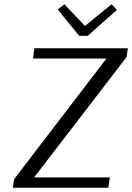

<svg xmlns="http://www.w3.org/2000/svg" viewBox="-20 -875 616 895"><path d="M249 -831 280 -855 376 -754 500 -855 525 -829 389 -708H349ZM570 -609 139 -48H492L485 0H40L46 -40L476 -602H134L140 -650H576Z"/></svg>

Font: Arsenal
Style: Italic
Weight: 400
Italic angle: -9.10001°
Designer: Andrij Shevchenko
Foundry: Stairsfor
Version: Version 2.001;PS 002.001;hotconv 1.0.88;makeotf.lib2.5.64775